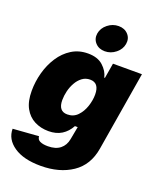

<svg xmlns="http://www.w3.org/2000/svg" viewBox="-181 -888 1006 1211"><g transform="rotate(20 321.5 -282.5)"><path d="M240.2 215.8Q124.5 215.8 59.6 171.1Q-5.4 126.5 -5.4 56.2L167.5 43.5Q168.5 65.4 187.7 74.7Q207 84 240.7 84Q292.5 84 322.8 59.8Q353 35.6 360.8 -7.3L377 -93.8H358.4Q335.9 -52.2 299.6 -29.5Q263.2 -6.8 211.4 -6.8Q159.7 -6.8 117.4 -28.3Q75.2 -49.8 50.5 -94.7Q25.9 -139.6 25.9 -210Q25.9 -272 42.5 -332.8Q59.1 -393.6 91.6 -443.4Q124 -493.2 171.6 -522.9Q219.2 -552.7 280.8 -552.7Q345.2 -552.7 381.8 -519.5Q418.5 -486.3 427.7 -444.3H432.1L449.2 -545.9H643.6L555.2 -14.2Q536.1 101.1 450.9 158.4Q365.7 215.8 240.2 215.8ZM287.1 -146.5Q328.6 -146.5 355.7 -174.8Q382.8 -203.1 396.5 -244.4Q410.2 -285.6 410.2 -323.7Q410.2 -402.3 349.1 -402.3Q318.8 -402.3 295.9 -385Q272.9 -367.7 257.6 -340.3Q242.2 -313 234.6 -281.5Q227.1 -250 227.1 -221.2Q227.1 -146.5 287.1 -146.5ZM373 -601.6Q333 -601.6 309.1 -627.9Q285.2 -654.3 291 -691.4Q297.4 -729 330.1 -755.1Q362.8 -781.2 402.8 -781.2Q442.9 -781.2 466.8 -755.1Q490.7 -729 484.4 -691.4Q478.5 -654.3 445.8 -627.9Q413.1 -601.6 373 -601.6Z"/></g></svg>

Font: Inter Black
Style: Italic
Weight: 900
Italic angle: -9.39999°
Designer: Rasmus Andersson
Foundry: rsms
Version: Version 4.000;git-a52131595